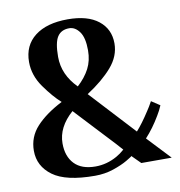

<svg xmlns="http://www.w3.org/2000/svg" viewBox="-79 -753 794 846"><g transform="rotate(-10 318.0 -330.0)"><path d="M489 0 451 -38Q451 -36 425.5 -21Q400 -6 361.5 7Q323 20 279 20Q149 20 90.5 -23Q32 -66 32 -135Q32 -197 74 -242.5Q116 -288 190 -326Q155 -357 117 -410.5Q79 -464 79 -524Q79 -598 132 -639Q185 -680 279 -680Q368 -680 416 -642Q464 -604 464 -540Q464 -483 422 -434.5Q380 -386 309 -340L494 -140Q521 -170 554 -221Q565 -237 578 -261L616 -236Q607 -214 594 -193Q564 -142 528 -103L625 0ZM209 -524Q209 -444 272 -381Q307 -413 325.5 -448.5Q344 -484 344 -530Q344 -587 324.5 -613.5Q305 -640 279 -640Q243 -640 226 -614Q209 -588 209 -524ZM421 -72Q393 -104 369 -129Q345 -154 326 -175L230 -278Q162 -218 162 -145Q162 -87 194 -53.5Q226 -20 288 -20Q339 -20 385 -46Q403 -56 421 -72Z"/></g></svg>

Font: Philosopher
Style: Bold
Weight: 700
Designer: Jovanny Lemonad
Foundry: Jovanny Lemonad
Version: Version 2.000